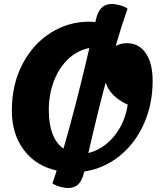

<svg xmlns="http://www.w3.org/2000/svg" viewBox="-20 -833 802 956"><path d="M400 21Q399 21 399 23Q390 64 371 83.5Q352 103 320 103Q300 103 277.5 96.5Q255 90 241 80Q253 47 262 16Q158 -7 98.5 -86.5Q39 -166 39 -282Q39 -413 92 -514Q145 -615 233 -670Q321 -725 423 -725Q435 -725 455 -723L457 -733Q466 -774 485 -793.5Q504 -813 536 -813Q556 -813 579 -806.5Q602 -800 615 -790Q584 -701 556 -604Q581 -618 611 -618Q672 -618 706 -568Q740 -518 740 -431Q740 -314 696.5 -216.5Q653 -119 575.5 -56.5Q498 6 400 21ZM296 -93Q356 -297 425 -594Q365 -582 319.5 -539Q274 -496 248.5 -429.5Q223 -363 223 -284Q223 -214 242 -165.5Q261 -117 296 -93ZM616 -312Q530 -351 506 -421Q469 -285 420 -71Q466 -82 507.5 -114.5Q549 -147 578 -198.5Q607 -250 616 -312Z"/></svg>

Font: Lemonada SemiBold
Style: Regular
Weight: 600
Designer: Mohamed Gaber (Arabic) Eduardo Tunni (Latin)
Foundry: Kief Type Foundry
Version: Version 3.006